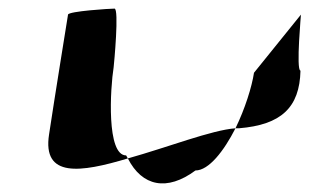

<svg xmlns="http://www.w3.org/2000/svg" viewBox="-20 -572 725 446"><path d="M94 -260C78 -158 167 -171 277 -204C276 -206 274 -209 273 -211C227 -211 236 -366 244 -416C245 -424 257 -552 246 -552C236 -552 139 -546 138 -538C138 -538 106 -340 94 -260ZM277 -204C310 -139 368 -127 434 -176C465 -176 500 -221 527 -274C472 -270 370 -230 277 -204ZM527 -274H535C633 -282 676 -322 678 -408C667 -408 680 -546 679 -538L570 -403C565 -370 549 -319 527 -274Z"/></svg>

Font: Ampere
Style: ExtIta
Weight: 400
Version: Version 1